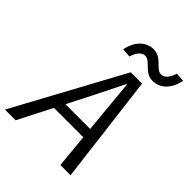

<svg xmlns="http://www.w3.org/2000/svg" viewBox="-258 -967 1092 1092"><g transform="rotate(45 288.0 -420.5)"><path d="M-24 0H62L256 -379C292 -451 325 -518 362 -591H366C373 -520 379 -447 386 -377L422 0H504L423 -656H332L-24 0ZM137 -204H429L440 -265H152L137 -204ZM454 -709C514 -709 561 -753 577 -832L523 -836C510 -793 489 -769 463 -769C418 -769 401 -841 332 -841C272 -841 225 -796 209 -718L263 -714C276 -757 298 -781 323 -781C368 -781 386 -709 454 -709Z"/></g></svg>

Font: Source Code Variable
Style: Italic
Weight: 400
Italic angle: -11°
Monospace: yes
Designer: Paul D. Hunt, Teo Tuominen
Foundry: Adobe Systems Incorporated
Version: Version 1.005;PS 1.0;hotconv 16.6.54;makeotf.lib2.5.65590